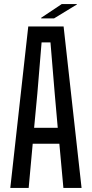

<svg xmlns="http://www.w3.org/2000/svg" viewBox="-20 -931 456 951"><path d="M31 0 120 -800H295L384 0H294L274 -219H142L122 0ZM149 -298H266L251 -468L230 -721H186L165 -468ZM184 -840V-843L286 -911H361V-909L248 -840Z"/></svg>

Font: Big Shoulders Text Medium
Style: Regular
Weight: 500
Designer: Patric King
Foundry: XO Type Co
Version: Version 1.000; ttfautohint (v1.8.2)